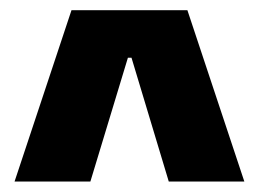

<svg xmlns="http://www.w3.org/2000/svg" viewBox="-20 -659 507 376"><path d="M120 -639H347L458.5 -303.5H310.5L237.5 -546H230.5L157 -303.5H8.5Z"/></svg>

Font: Anek Bangla Medium ExtraBold
Style: Regular
Weight: 800
Version: Version 1.003